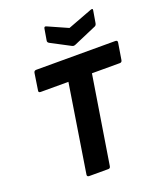

<svg xmlns="http://www.w3.org/2000/svg" viewBox="-156 -966 901 1066"><g transform="rotate(-20 294.5 -433.0)"><path d="M185 0Q171 0 173 -13L255 -531H91Q77 -531 80 -544L95 -642Q97 -655 110 -655H577Q591 -655 589 -642L573 -544Q571 -531 559 -531H394L311 -13Q309 0 298 0ZM506 -864Q523 -871 520 -857L508 -786Q506 -774 498 -770L361 -711Q351 -707 343 -711L229 -771Q217 -777 220 -789L231 -854Q233 -868 246 -862L363 -810Z"/></g></svg>

Font: Sofia Sans ExtraBold
Style: Italic
Weight: 800
Italic angle: -9°
Designer: Botio Nikoltchev, Ani Petrova
Foundry: lettersoup
Version: Version 4.100; ttfautohint (v1.8.4.7-5d5b)